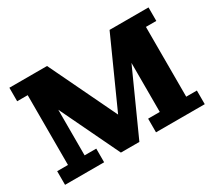

<svg xmlns="http://www.w3.org/2000/svg" viewBox="-127 -926 1305 1170"><g transform="rotate(-30 525.0 -341.0)"><path d="M426 0 226 -417V-682H300L541 -180H514L740 -682H755V-441L556 0ZM33 0V-96H109V-587H35V-682H226V-96H308V0ZM673 0V-96H755V-682H1014V-587H941V-96H1016V0Z"/></g></svg>

Font: Montagu Slab 24pt
Style: Bold
Weight: 700
Designer: Florian Karsten
Foundry: Florian Karsten
Version: Version 1.000